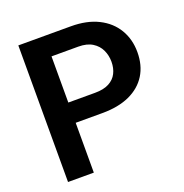

<svg xmlns="http://www.w3.org/2000/svg" viewBox="-128 -825 898 939"><g transform="rotate(-20 321.0 -355.5)"><path d="M341.3 -259.3H158.2V-364.7H341.3Q386.2 -364.7 414.3 -379.6Q442.4 -394.5 455.6 -420.7Q468.8 -446.8 468.8 -480.5Q468.8 -513.2 455.6 -541.5Q442.4 -569.8 414.3 -587.4Q386.2 -605 341.3 -605H202.1V0H67.9V-710.9H341.3Q424.3 -710.9 483.2 -681.4Q542 -651.9 573 -599.9Q604 -547.9 604 -481.4Q604 -412.6 573 -362.8Q542 -313 483.2 -286.1Q424.3 -259.3 341.3 -259.3Z"/></g></svg>

Font: Roboto SemiBold
Style: Regular
Weight: 600
Designer: Christian Robertson
Foundry: Google
Version: Version 3.009; 2024